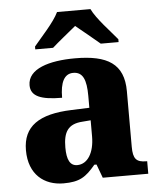

<svg xmlns="http://www.w3.org/2000/svg" viewBox="-54 -813 723 870"><g transform="rotate(-5 307.0 -378.0)"><path d="M125 -619V-606H206C230 -628 284 -671 314 -696C344 -671 398 -628 423 -606H504V-619C473 -657 411 -721 390 -766H238C217 -721 156 -657 125 -619ZM200 10C273 10 302 -9 346 -62H356L379 0H586V-57H582C537 -57 522 -73 522 -128V-381C522 -506 448 -550 301 -550C183 -550 85 -521 85 -446C85 -396 131 -377 227 -377C227 -447 246 -485 287 -485C331 -485 346 -448 346 -375V-321L265 -318C116 -313 43 -263 43 -154C43 -43 113 10 200 10ZM269 -67C236 -67 222 -96 222 -151C222 -221 243 -257 310 -261L347 -264V-191C347 -116 316 -67 269 -67Z"/></g></svg>

Font: Noto Serif Myanmar ExtraBold
Style: Regular
Weight: 800
Designer: Ben Mitchell and the Monotype Design Team
Foundry: Monotype Imaging Inc.
Version: Version 2.106